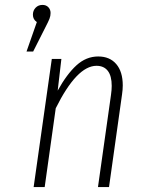

<svg xmlns="http://www.w3.org/2000/svg" viewBox="-20 -762 584 782"><path d="M186 -709Q186 -697 181.5 -685.5Q177 -674 165 -651L115 -552H88L130 -672Q114 -683 114 -702Q114 -719 125 -730.5Q136 -742 153 -742Q168 -742 177 -732.5Q186 -723 186 -709ZM480 -414Q480 -397 477 -377L424 0H379L432 -375Q435 -396 435 -412Q435 -453 419 -473.5Q403 -494 373 -494Q293 -494 207 -321L162 0H117L191 -522H230L215 -393Q252 -460 291.5 -496Q331 -532 380 -532Q427 -532 453.5 -501Q480 -470 480 -414Z"/></svg>

Font: Fira Sans Extra Condensed ExtraLight
Style: Italic
Weight: 275
Width: 3
Italic angle: -8°
Designer: Carrois Corporate & Edenspiekermann AG
Foundry: Carrois Corporate GbR & Edenspiekermann AG
Version: Version 4.203